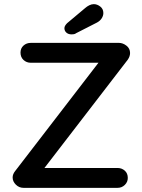

<svg xmlns="http://www.w3.org/2000/svg" viewBox="-20 -907 687 927"><path d="M554 -700Q573 -700 590.5 -686.5Q608 -673 608 -651Q608 -635 597 -619L190 -90L181 -96H547Q568 -96 582.5 -83Q597 -70 597 -48Q597 -28 582.5 -14Q568 0 547 0H94Q72 0 56.5 -15.5Q41 -31 41 -50Q41 -66 53 -81L460 -610L468 -604H129Q108 -604 93.5 -617.5Q79 -631 79 -653Q79 -674 93.5 -687Q108 -700 129 -700ZM326 -741Q310 -741 300.5 -749.5Q291 -758 291 -771Q291 -777 294.5 -783Q298 -789 304 -795L391 -868Q400 -876 411 -881.5Q422 -887 433 -887Q449 -887 464 -875.5Q479 -864 479 -844Q479 -831 471 -818.5Q463 -806 448 -798L348 -747Q343 -743 337 -742Q331 -741 326 -741Z"/></svg>

Font: Quicksand SemiBold
Style: Regular
Weight: 600
Designer: Andrew Paglinawan
Foundry: Andrew Paglinawan
Version: Version 3.006